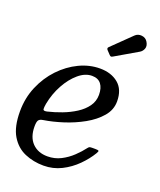

<svg xmlns="http://www.w3.org/2000/svg" viewBox="-152 -839 783 937"><g transform="rotate(20 239.0 -370.0)"><path d="M-11.5 -200Q-11.5 -269.5 14 -329.5Q39.5 -389.5 82.2 -434.5Q125 -479.5 177.8 -504.8Q230.5 -530 285 -530Q343.5 -530 380.5 -499.2Q417.5 -468.5 417.5 -407Q417.5 -363 387.2 -327.8Q357 -292.5 309.5 -266Q262 -239.5 208.8 -222.5Q155.5 -205.5 109.5 -198.5Q92.5 -196 86.5 -187.5Q80.5 -179 80.5 -155Q80.5 -99.5 110.2 -69.2Q140 -39 189 -39Q226.5 -39 258.2 -55.2Q290 -71.5 315.5 -95.8Q341 -120 359 -144Q363.5 -150 367.5 -151.5Q371.5 -153 382.5 -153H397Q411.5 -153 414.2 -150.2Q417 -147.5 410 -136Q388.5 -100 355 -66.5Q321.5 -33 278.8 -11.5Q236 10 186.5 10Q134 10 88.8 -9.2Q43.5 -28.5 16 -74.2Q-11.5 -120 -11.5 -200ZM113 -244Q149 -252.5 186 -266.5Q223 -280.5 254.2 -300.5Q285.5 -320.5 304.5 -347Q323.5 -373.5 323.5 -407Q323.5 -442.5 307.8 -462.8Q292 -483 260.5 -483Q225 -483 191 -454.2Q157 -425.5 131.5 -379Q106 -332.5 95.5 -278Q92 -258 93 -249Q94 -240 113 -244ZM452.5 -730Q463.5 -711.5 457.8 -696.2Q452 -681 439 -673.5L325 -607Q318.5 -603 314.8 -602.8Q311 -602.5 305.5 -608.5L288.5 -626.5Q280.5 -635 288.5 -642.5L386.5 -738Q400.5 -752 421.5 -749.8Q442.5 -747.5 452.5 -730Z"/></g></svg>

Font: Besley
Style: Italic
Weight: 400
Italic angle: -13°
Designer: Owen Earl
Foundry: indestructible type*
Version: Version 4.000; ttfautohint (v1.8.4.7-5d5b)